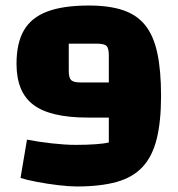

<svg xmlns="http://www.w3.org/2000/svg" viewBox="-20 -660 643 695"><path d="M228.9 -502V-403.5Q228.9 -378.5 237.5 -370Q246.1 -361.5 272.8 -361.5H373.9V-460Q373.9 -486 365.3 -494Q356.7 -502 330 -502ZM39.8 -428.8Q39.8 -504.4 66.7 -550.5Q93.7 -596.7 151.2 -618.3Q208.6 -640 301.8 -640Q375 -640 425.2 -623.2Q475.4 -606.4 505.6 -568.7Q535.8 -531.1 549.4 -468.2Q563 -405.4 563 -313.2Q563 -220.6 547.3 -157.3Q531.6 -94.1 496.4 -56.1Q461.2 -18 402.4 -1.5Q343.6 15 257.2 15Q230.5 15 190.6 10.2Q150.6 5.5 113.2 -1.7Q75.8 -8.8 54.3 -15.8L77.7 -154.6Q118 -146.6 167.2 -141.1Q216.4 -135.6 252.8 -135.6Q295.8 -135.6 327.2 -138Q358.6 -140.4 373.9 -144.1V-234.4H297.8Q162.4 -234.4 101.1 -280.4Q39.8 -326.5 39.8 -428.8Z"/></svg>

Font: Changa
Style: Regular
Weight: 400
Designer: Eduardo Rodriguez Tunni
Foundry: Eduardo Rodriguez Tunni
Version: Version 3.003